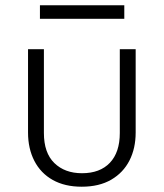

<svg xmlns="http://www.w3.org/2000/svg" viewBox="-20 -686 620 726"><path d="M146 -500V-183Q146 -108 185.5 -69.5Q225 -31 290 -31Q358 -31 395.5 -70.5Q433 -110 433 -183V-500H493V-185Q493 -125 469.5 -79Q446 -33 400.5 -6.5Q355 20 289 20Q225 20 179.5 -5.5Q134 -31 110 -77.5Q86 -124 86 -185V-500ZM131 -666H450V-615H131Z"/></svg>

Font: Moderustic Light
Style: Regular
Weight: 300
Designer: Tural Alisoy
Foundry: TAFT Foundry
Version: Version 2.120